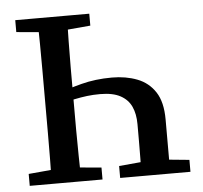

<svg xmlns="http://www.w3.org/2000/svg" viewBox="-49 -719 813 770"><g transform="rotate(-5 357.0 -333.5)"><path d="M40 0V-48L174 -60H202L333 -48V0ZM129 0Q130 -51 130.5 -102Q131 -153 131 -205.5Q131 -258 131 -310V-357Q131 -409 131 -460.5Q131 -512 130.5 -564Q130 -616 129 -667H248Q247 -617 246 -565Q245 -513 245 -458.5Q245 -404 245 -346V-310Q245 -259 245 -207Q245 -155 246 -103.5Q247 -52 248 0ZM174 -607 40 -619V-667H338V-619L202 -607ZM404 0V-48L536 -60H564L687 -48V0ZM490 0Q491 -33 491.5 -69Q492 -105 492 -141Q492 -177 492 -209Q492 -250 478.5 -279.5Q465 -309 434.5 -325.5Q404 -342 353 -342Q325 -342 300.5 -339Q276 -336 249.5 -330.5Q223 -325 190 -317L184 -358Q225 -374 282 -389Q339 -404 406 -404Q462 -404 507.5 -386.5Q553 -369 579.5 -328.5Q606 -288 606 -218V0Z"/></g></svg>

Font: Source Serif 4 18pt Medium
Style: Regular
Weight: 500
Designer: Frank Grießhammer
Foundry: Adobe Systems Incorporated
Version: Version 4.004;hotconv 1.0.116;makeotfexe 2.5.65601